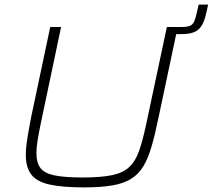

<svg xmlns="http://www.w3.org/2000/svg" viewBox="-20 -805 923 833"><path d="M702 -657 708 -688H769Q793 -688 805 -693.5Q817 -699 823 -713Q829 -727 834 -751L842 -785H883L877 -758Q871 -728 862.5 -708.5Q854 -689 842 -678Q830 -667 811.5 -662Q793 -657 765 -657ZM345 8Q250 8 194.5 -4.5Q139 -17 115.5 -48Q92 -79 92 -132Q92 -163 98.5 -203.5Q105 -244 115 -296L198 -688H245L156 -265Q148 -226 143 -195Q138 -164 138 -140Q138 -99 155.5 -76Q173 -53 217 -44Q261 -35 337 -35Q418 -35 466 -45Q514 -55 541 -80.5Q568 -106 583.5 -150.5Q599 -195 614 -265L704 -688H751L668 -296Q653 -223 638 -171Q623 -119 602.5 -84.5Q582 -50 549.5 -29.5Q517 -9 467 -0.5Q417 8 345 8Z"/></svg>

Font: Saira SemiExpanded ExtraLight
Style: Italic
Weight: 250
Width: 6
Italic angle: -12°
Designer: Hector Gatti with collaboration of the Omnibus-Type team
Foundry: Omnibus-Type
Version: Version 1.101